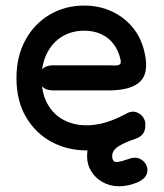

<svg xmlns="http://www.w3.org/2000/svg" viewBox="-20 -528 588 688"><path d="M170 -294Q145 -294 132 -280.5Q119 -267 119 -249Q119 -231 132 -217.5Q145 -204 170 -204Q191 -204 212.5 -204Q234 -204 257.5 -204Q281 -204 308 -204Q335 -204 367 -204Q409 -204 437.5 -212Q466 -220 482 -235.5Q498 -251 502 -275Q506 -299 500 -330Q490 -385 459.5 -424.5Q429 -464 383 -486Q337 -508 282 -508Q213 -508 158 -475.5Q103 -443 71 -384.5Q39 -326 39 -248Q39 -167 73 -109Q107 -51 164 -20Q221 11 291 11Q319 11 349.5 5.5Q380 0 411 -11.5Q442 -23 473 -41Q495 -53 499.5 -71Q504 -89 495 -104.5Q486 -120 468.5 -126Q451 -132 429 -119Q405 -106 381.5 -97Q358 -88 335 -83.5Q312 -79 291 -79Q244 -79 207.5 -98.5Q171 -118 150 -156Q129 -194 129 -248Q129 -299 148.5 -337.5Q168 -376 202.5 -397Q237 -418 282 -418Q316 -418 343 -405.5Q370 -393 387.5 -369.5Q405 -346 412 -314Q414 -304 411.5 -300Q409 -296 403.5 -294.5Q398 -293 388.5 -293.5Q379 -294 367 -294Q334 -294 299.5 -294Q265 -294 232 -294Q199 -294 170 -294ZM464 -30Q488 -38 496 -55Q504 -72 498 -89Q492 -106 476 -115Q460 -124 436 -116Q379 -97 348 -73.5Q317 -50 304.5 -24Q292 2 292 31Q292 62 307 86Q322 110 347.5 124.5Q373 139 406 139.5Q439 140 476 124Q499 113 505.5 96.5Q512 80 504.5 64Q497 48 480 40.5Q463 33 440 42Q417 50 404.5 52Q392 54 387 48.5Q382 43 382 31Q382 11 403.5 -3Q425 -17 464 -30Z"/></svg>

Font: Tilt Neon
Style: Regular
Weight: 400
Designer: Andy Clymer
Foundry: Andy Clymer
Version: Version 1.000